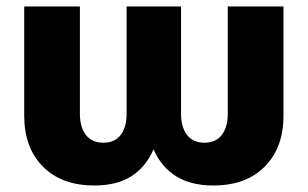

<svg xmlns="http://www.w3.org/2000/svg" viewBox="-20 -566 955 596"><path d="M272.9 9.8Q171.4 9.8 113.3 -48.8Q55.2 -107.4 55.2 -206.1V-545.9H228V-212.4Q228 -171.4 246.6 -147.2Q265.1 -123 300.8 -123Q336.4 -123 354.7 -147.2Q373 -171.4 373 -212.4V-545.9H542V-212.4Q542 -171.4 560.5 -147.2Q579.1 -123 614.7 -123Q649.9 -123 668.5 -147.2Q687 -171.4 687 -212.4V-545.9H859.9V-206.1Q859.9 -107.4 801.8 -48.8Q743.7 9.8 642.1 9.8Q572.3 9.8 526.4 -19Q480.5 -47.9 456.5 -102.5Q433.1 -47.9 387.9 -19Q342.8 9.8 272.9 9.8Z"/></svg>

Font: Inter Extra Bold
Style: Regular
Weight: 800
Designer: Rasmus Andersson
Foundry: rsms
Version: Version 4.000;git-3c8e0fc